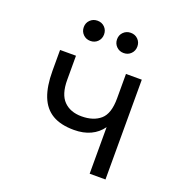

<svg xmlns="http://www.w3.org/2000/svg" viewBox="-128 -815 871 924"><g transform="rotate(20 308.0 -352.5)"><path d="M431.5 0V-238.5Q408.5 -206 372.2 -189Q336 -172 287.5 -172Q220 -172 177.2 -197.2Q134.5 -222.5 114.2 -274Q94 -325.5 94 -404V-511H175.5V-387.5Q175.5 -313.5 208.8 -279.8Q242 -246 300 -246Q360.5 -246 396 -276.8Q431.5 -307.5 431.5 -385.5V-511H512.5V0ZM215.5 -601.5Q193.5 -601.5 178.5 -616.5Q163.5 -631.5 163.5 -653.5Q163.5 -675.5 178.5 -690.2Q193.5 -705 215.5 -705Q238 -705 252.8 -690.2Q267.5 -675.5 267.5 -653.5Q267.5 -631.5 252.8 -616.5Q238 -601.5 215.5 -601.5ZM386 -601.5Q364 -601.5 349 -616.5Q334 -631.5 334 -653.5Q334 -675.5 349 -690.2Q364 -705 386 -705Q408.5 -705 423.2 -690.2Q438 -675.5 438 -653.5Q438 -631.5 423.2 -616.5Q408.5 -601.5 386 -601.5Z"/></g></svg>

Font: Overpass Mono
Style: Regular
Weight: 400
Designer: Delve Withrington, Dave Bailey
Foundry: Delve Fonts LLC
Version: Version 4.000